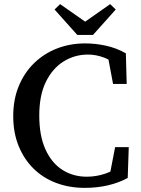

<svg xmlns="http://www.w3.org/2000/svg" viewBox="-20 -893 680 929"><path d="M390 16Q315 16 251.5 -8Q188 -32 142 -77.5Q96 -123 70 -187Q44 -251 44 -331Q44 -412 71 -477Q98 -542 145.5 -588Q193 -634 256 -658.5Q319 -683 392 -683Q442 -683 492.5 -672Q543 -661 589 -635L593 -487H527L499 -636L564 -624V-564Q524 -599 484.5 -614Q445 -629 406 -629Q341 -629 287.5 -595.5Q234 -562 202 -497Q170 -432 170 -334Q170 -236 200 -170Q230 -104 282 -71Q334 -38 400 -38Q446 -38 490 -53Q534 -68 573 -99V-43L508 -31L537 -181H603L598 -32Q556 -9 503.5 3.5Q451 16 390 16ZM271 -873 435 -758H349L513 -873L540 -847L430 -724H354L244 -847Z"/></svg>

Font: Source Serif 4 18pt Medium
Style: Regular
Weight: 500
Designer: Frank Grießhammer
Foundry: Adobe Systems Incorporated
Version: Version 4.004;hotconv 1.0.116;makeotfexe 2.5.65601